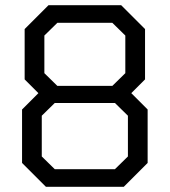

<svg xmlns="http://www.w3.org/2000/svg" viewBox="-20 -720 654 740"><path d="M65 -92V-298L128 -361L75 -414V-608L167 -700H447L539 -608V-414L486 -361L549 -298V-92L457 0H157ZM413 -389 463 -438V-583L413 -632H201L151 -583V-438L201 -389ZM423 -68 473 -117V-274L423 -323H191L141 -274V-117L191 -68Z"/></svg>

Font: Chakra Petch
Style: Regular
Weight: 400
Designer: Katatrad Aksorn Co.,Ltd.
Foundry: Cadson Demak Co.,Ltd.
Version: Version 1.000; ttfautohint (v1.6)